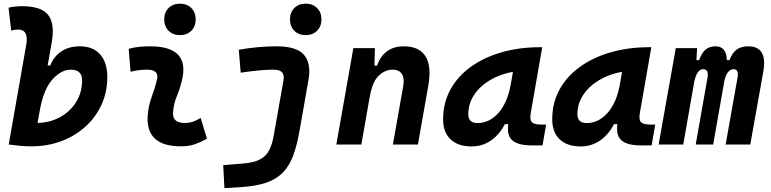

<svg xmlns="http://www.w3.org/2000/svg" viewBox="-20 -776 4142 1031"><path d="M148.4 9.8Q117.7 9.8 87.9 7.1Q58.1 4.4 27.3 0V-0.5H26.9L120.1 -530.8Q128.4 -575.7 117.4 -596.4Q106.4 -617.2 78.6 -617.2Q57.6 -617.2 40 -611.8L25.9 -734.9Q44.4 -739.3 63 -741Q81.5 -742.7 100.1 -742.7Q201.2 -742.7 238.5 -695.8Q275.9 -648.9 257.3 -545.4L235.8 -424.3H250Q269 -473.6 310.1 -500.5Q351.1 -527.3 409.2 -527.3Q479 -527.3 517.6 -484.1Q556.2 -440.9 556.2 -361.3Q556.2 -282.2 525.4 -214.6Q494.6 -147 439.5 -96.7Q384.3 -46.4 310.1 -18.3Q235.8 9.8 148.4 9.8ZM195.3 -192.4 181.6 -115.7Q250 -117.7 304.2 -147.9Q358.4 -178.2 389.6 -229.5Q420.9 -280.8 420.9 -344.7Q420.9 -401.9 359.4 -401.9Q310.5 -401.9 263.4 -351.6Q216.3 -301.3 194.8 -189.5Z M1057.6 -142.6 1091.3 -31.2Q1061.5 -14.2 1028.3 -2.2Q995.1 9.8 952.1 9.8Q762.7 9.8 772.9 -153.3Q776.4 -205.6 793.9 -253.9Q811.5 -302.2 822.3 -345.2Q837.4 -401.9 770.5 -401.9Q724.1 -401.9 681.2 -390.6L670.9 -513.7Q699.7 -522 728.5 -524.7Q757.3 -527.3 786.1 -527.3Q1001.5 -527.3 957 -345.2Q945.8 -297.4 929.2 -258.3Q912.6 -219.2 909.2 -172.4Q905.3 -115.7 971.2 -115.7Q995.6 -115.7 1013.9 -121.8Q1032.2 -127.9 1057.6 -142.6ZM946.3 -587.4Q908.7 -587.4 885.3 -610.8Q861.8 -634.3 861.8 -671.9Q861.8 -709.5 885.3 -732.9Q908.7 -756.3 946.3 -756.3Q983.9 -756.3 1007.3 -732.9Q1030.8 -709.5 1030.8 -671.9Q1030.8 -634.3 1007.3 -610.8Q983.9 -587.4 946.3 -587.4Z M1185.1 234.4 1178.7 110.8 1286.1 102.1Q1343.3 97.2 1376 80.1Q1408.7 63 1425.3 31Q1441.9 -1 1450.2 -49.8L1502.4 -345.2Q1512.7 -401.9 1449.7 -401.9Q1380.9 -401.9 1272.5 -385.7L1262.2 -508.8Q1365.2 -527.3 1465.3 -527.3Q1572.8 -527.3 1612.5 -481.4Q1652.3 -435.5 1636.2 -345.2L1586.9 -65.4Q1573.7 7.8 1553.7 61Q1533.7 114.3 1499.8 149.7Q1465.8 185.1 1412.1 204.1Q1358.4 223.1 1277.8 228.5ZM1621.6 -587.4Q1584 -587.4 1560.5 -610.8Q1537.1 -634.3 1537.1 -671.9Q1537.1 -709.5 1560.5 -732.9Q1584 -756.3 1621.6 -756.3Q1659.2 -756.3 1682.6 -732.9Q1706.1 -709.5 1706.1 -671.9Q1706.1 -634.3 1682.6 -610.8Q1659.2 -587.4 1621.6 -587.4Z M1786.1 0 1877.4 -517.6H1993.2L1990.7 -423.8H2004.9Q2021.5 -473.1 2057.6 -500.2Q2093.8 -527.3 2148.4 -527.3Q2231.4 -527.3 2264.9 -473.6Q2298.3 -419.9 2279.8 -315.4L2224.1 0H2089.8L2145 -312.5Q2152.8 -356.4 2137.7 -379.2Q2122.6 -401.9 2088.4 -401.9Q2046.9 -401.9 2012.7 -368.7Q1978.5 -335.4 1964.4 -249.5V-250.5L1920.4 0Z M2512.7 10.3Q2439.5 10.3 2399.4 -27.8Q2359.4 -65.9 2359.4 -135.3Q2359.4 -223.1 2398.4 -294.7Q2437.5 -366.2 2508.1 -417Q2578.6 -467.8 2673.3 -495.1Q2768.1 -522.5 2879.4 -522.5H2891.6L2829.6 -166.5Q2823.7 -132.3 2836.4 -119.6Q2849.1 -106.9 2889.2 -106.9H2912.6L2893.1 4.9H2839.8Q2790 4.9 2762.2 -5.1Q2734.4 -15.1 2722.4 -31.7Q2710.4 -48.3 2708.5 -68.6Q2706.5 -88.9 2709 -109.4H2690.9Q2661.1 -51.8 2615.2 -20.8Q2569.3 10.3 2512.7 10.3ZM2544.4 -115.2Q2608.4 -115.2 2657 -170.2Q2705.6 -225.1 2723.1 -325.7L2734.4 -390.6Q2665 -377.9 2610.8 -345.5Q2556.6 -313 2525.6 -265.9Q2494.6 -218.8 2494.6 -162.1Q2494.6 -115.2 2544.4 -115.2Z M3098.6 10.3Q3025.4 10.3 2985.4 -27.8Q2945.3 -65.9 2945.3 -135.3Q2945.3 -223.1 2984.4 -294.7Q3023.4 -366.2 3094 -417Q3164.6 -467.8 3259.3 -495.1Q3354 -522.5 3465.3 -522.5H3477.5L3415.5 -166.5Q3409.7 -132.3 3422.4 -119.6Q3435.1 -106.9 3475.1 -106.9H3498.5L3479 4.9H3425.8Q3376 4.9 3348.1 -5.1Q3320.3 -15.1 3308.3 -31.7Q3296.4 -48.3 3294.4 -68.6Q3292.5 -88.9 3294.9 -109.4H3276.9Q3247.1 -51.8 3201.2 -20.8Q3155.3 10.3 3098.6 10.3ZM3130.4 -115.2Q3194.3 -115.2 3242.9 -170.2Q3291.5 -225.1 3309.1 -325.7L3320.3 -390.6Q3251 -377.9 3196.8 -345.5Q3142.6 -313 3111.6 -265.9Q3080.6 -218.8 3080.6 -162.1Q3080.6 -115.2 3130.4 -115.2Z M3723.1 -517.6 3719.7 -453.1H3733.9Q3748.5 -493.2 3769.3 -510.3Q3790 -527.3 3822.3 -527.3Q3880.9 -527.3 3883.3 -453.1H3897Q3912.6 -493.7 3936.8 -510.5Q3960.9 -527.3 3997.6 -527.3Q4103 -527.3 4078.6 -390.6L4008.8 0H3876.5L3940.4 -359.4Q3948.2 -404.3 3919.9 -404.3Q3883.3 -404.3 3869.6 -340.8L3809.6 0H3715.8L3779.3 -359.4Q3787.1 -404.3 3755.9 -404.3Q3723.1 -404.3 3708.5 -339.8L3648.9 0H3516.6L3608.9 -517.6Z"/></svg>

Font: Cascadia Code PL
Style: Bold Italic
Weight: 700
Italic angle: -10°
Monospace: yes
Designer: Aaron Bell
Foundry: Saja Typeworks
Version: Version 2404.023; ttfautohint (v1.8.4)